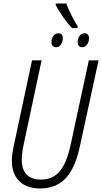

<svg xmlns="http://www.w3.org/2000/svg" viewBox="-20 -1055 577 1085"><path d="M387 -896H418L419 -906C393 -949 370 -992 355 -1035H295V-1026C314 -987 357 -928 387 -896ZM298 -788C320 -788 335 -813 335 -839C335 -857 326 -867 310 -867C285 -867 271 -842 271 -817C271 -797 281 -788 298 -788ZM445 -788C468 -788 483 -813 483 -839C483 -857 474 -867 457 -867C433 -867 419 -842 419 -817C419 -797 429 -788 445 -788ZM206 10C339 10 400 -80 432 -231L537 -714H482L379 -236C350 -106 305 -40 210 -40C143 -40 103 -78 103 -150C103 -172 106 -201 112 -230L215 -714H161L58 -232C51 -200 47 -170 47 -146C47 -46 108 10 206 10Z"/></svg>

Font: Noto Sans Condensed Light
Style: Italic
Weight: 300
Width: 3
Italic angle: -12°
Designer: Monotype Design Team
Foundry: Monotype Imaging Inc.
Version: Version 2.013